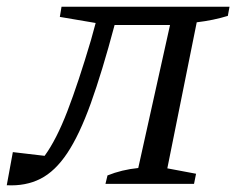

<svg xmlns="http://www.w3.org/2000/svg" viewBox="-35 -544 699 568"><path d="M-15 4 3 -94 97 -83Q132 -131 164.5 -215.5Q197 -300 234 -425L248 -476L142 -494L147 -524H644L639 -497Q597 -484 547 -478L460 -46L545 -30L539 0H277L283 -25Q325 -42 374 -47L468 -470H304Q267 -331 233.5 -238Q200 -145 164 -91Q128 -37 84.5 -15Q41 7 -15 4Z"/></svg>

Font: Piazzolla SC
Style: Italic
Weight: 400
Italic angle: -11.3°
Designer: Juan Pablo del Peral
Foundry: Huerta Tipografica
Version: Version 1.330